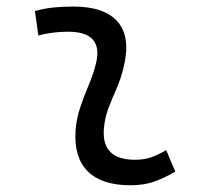

<svg xmlns="http://www.w3.org/2000/svg" viewBox="-20 -547 626 577"><path d="M479.5 -95.7 506.8 -31.2Q478 -14.2 446 -2.2Q414.1 9.8 372.6 9.8Q286.1 9.8 244.1 -31.7Q202.1 -73.2 207 -153.3Q209.5 -189.9 221.2 -224.6Q232.9 -259.3 246.8 -292Q260.7 -324.7 268.1 -355Q292.5 -451.7 184.6 -451.7Q138.2 -451.7 95.2 -440.4L85 -513.7Q113.8 -522 142.6 -524.7Q171.4 -527.3 200.2 -527.3Q294.9 -527.3 334.2 -481Q373.5 -434.6 351.6 -345.2Q343.3 -310.5 330.1 -280.5Q316.9 -250.5 305.7 -221.2Q294.4 -191.9 292 -157.7Q286.1 -66.9 385.3 -66.9Q411.6 -66.9 431.9 -73.5Q452.1 -80.1 479.5 -95.7Z"/></svg>

Font: Cascadia Mono PL SemiLight
Style: Italic
Weight: 350
Italic angle: -10°
Monospace: yes
Designer: Aaron Bell
Foundry: Saja Typeworks
Version: Version 2404.023; ttfautohint (v1.8.4)